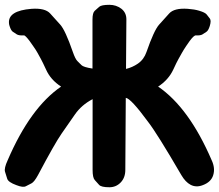

<svg xmlns="http://www.w3.org/2000/svg" viewBox="-27 -770 909 797"><path d="M473.6 -12.2Q493.2 -32.2 493.2 -64.5L495.1 -363.8Q516.1 -361.8 587.4 -264.6Q625 -216.3 725.6 -43.5Q742.7 -14.2 764.2 -2.9Q787.6 9.3 814.9 -1.5Q849.1 -14.2 857.9 -42.5Q867.2 -71.8 851.6 -105Q757.8 -322.8 629.4 -410.6Q672.4 -438.5 692.4 -481.4Q706.5 -512.2 713.9 -525.1Q721.2 -538.1 728.3 -550.8Q735.4 -563.5 745.6 -578.6Q755.4 -593.8 759.8 -599.1Q764.2 -604.5 768.3 -609.9Q772.5 -615.2 775.1 -617.2Q777.8 -619.1 780.3 -621.1Q782.7 -623 784.7 -623Q805.7 -622.1 813.7 -627.4Q821.8 -632.8 829.8 -637.9Q837.9 -643.1 843.8 -662.1Q850.6 -684.6 844 -693.1Q837.4 -701.7 830.8 -710Q824.2 -718.3 799.3 -725.6Q780.3 -731.4 752.4 -733.4Q696.3 -737.3 675.3 -714.1Q654.3 -690.9 633.3 -667.5Q612.3 -644 581.1 -554.2Q570.3 -522.9 545.4 -505.9Q522.5 -490.2 496.1 -483.9L497.6 -688.5Q498 -717.3 476.6 -733.9Q455.1 -750 427.2 -750Q394 -750 384.8 -741.7Q375.5 -733.4 366.2 -725.1Q356.9 -716.8 356.9 -688.5V-485.4Q319.3 -491.2 311 -499.8Q302.7 -508.3 294.2 -516.6Q285.6 -524.9 275.4 -554.2Q244.1 -644.5 223.1 -667.7Q202.1 -690.9 181.2 -714.1Q160.2 -737.3 104 -733.4Q5.4 -725.6 10.3 -673.3Q10.7 -668 12.7 -662.1Q18.6 -643.1 26.6 -637.9Q34.7 -632.8 42.7 -627.4Q50.8 -622.1 71.8 -623Q73.7 -623.5 76.2 -621.6Q78.6 -619.6 81.1 -617.4Q83.5 -615.2 87.9 -609.9Q92.3 -604.5 96.4 -599.1Q100.6 -593.8 110.8 -578.6Q121.6 -563.5 128.7 -550.8Q135.7 -538.1 142.8 -525.1Q149.9 -512.2 164.1 -481.4Q183.1 -438.5 226.6 -410.6Q98.6 -322.8 4.9 -105Q-10.7 -71.3 -6.1 -56.9Q-1.5 -42.5 2.9 -28.1Q7.3 -13.7 41 -1.5Q68.4 9.3 80.1 3.2Q91.8 -2.9 103.5 -8.8Q115.2 -14.6 130.9 -43.5Q200.7 -175.3 228.5 -215.1Q256.3 -254.9 283.9 -294.7Q311.5 -334.5 357.4 -358.4V-64.5Q357.4 -32.2 366.5 -22.5Q375.5 -12.7 384.3 -2.7Q393.1 7.3 427.2 7.3Q454.6 7.3 473.6 -12.2Z"/></svg>

Font: Comic Relief
Style: Bold
Weight: 700
Designer: Jeff Davis
Foundry: Loudifier
Version: Version 1.200; ttfautohint (v1.8.4.7-5d5b)